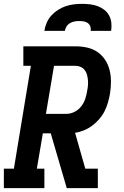

<svg xmlns="http://www.w3.org/2000/svg" viewBox="-24 -975 644 995"><path d="M-4 0V-101H48L136 -634H97V-735H367Q398 -735 427.5 -728.5Q457 -722 481 -705.5Q505 -689 521 -664.5Q537 -640 544 -611.5Q551 -583 551 -552Q551 -521 546 -490Q542 -467 535.5 -444Q529 -421 518 -399Q507 -377 490.5 -358Q474 -339 454 -324Q434 -309 411 -299.5Q388 -290 365 -287L418 -101H483V0H322L239 -284H198L167 -101H206V0ZM214 -385H320Q342 -385 362.5 -395.5Q383 -406 397 -424Q411 -442 418 -463.5Q425 -485 428 -506Q431 -520 432 -534.5Q433 -549 431.5 -562.5Q430 -576 426.5 -589Q423 -602 414.5 -612.5Q406 -623 393.5 -628.5Q381 -634 367 -634H256ZM206 -815Q209 -836 218 -857Q227 -878 242 -894.5Q257 -911 276.5 -923.5Q296 -936 317 -943Q338 -950 359 -952.5Q380 -955 402 -955Q423 -955 443.5 -952.5Q464 -950 482.5 -943Q501 -936 516.5 -924Q532 -912 541.5 -894.5Q551 -877 553 -856.5Q555 -836 552 -815H446Q448 -827 444 -838Q440 -849 431 -855.5Q422 -862 410.5 -864Q399 -866 387 -866Q375 -866 363 -864Q351 -862 339.5 -855.5Q328 -849 321 -838Q314 -827 312 -815Z"/></svg>

Font: Iosevka Slab Extended Oblique
Style: Bold
Weight: 700
Width: 7
Italic angle: -9°
Monospace: yes
Designer: Belleve Invis
Foundry: Belleve Invis
Version: Version 11.1.1; ttfautohint (v1.8.3)